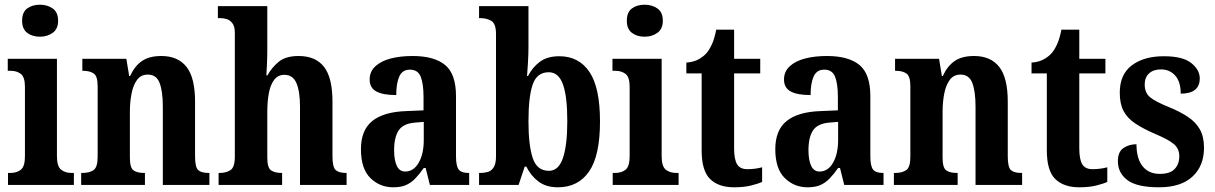

<svg xmlns="http://www.w3.org/2000/svg" viewBox="-20 -786 5164 816"><path d="M150 -630Q117 -630 95.5 -646.5Q74 -663 74 -698Q74 -734 95.5 -750Q117 -766 150 -766Q181 -766 204 -750Q227 -734 227 -698Q227 -663 204 -646.5Q181 -630 150 -630ZM14 0V-51H24Q52 -51 69 -65Q86 -79 86 -122V-417Q86 -458 69 -471.5Q52 -485 26 -485H13V-536H222V-123Q222 -79 239.5 -65Q257 -51 284 -51H294V0Z M325 0V-51H331Q360 -51 377.5 -63Q395 -75 395 -120V-420Q395 -462 378.5 -473.5Q362 -485 334 -485H330V-536H517L529 -463H533Q552 -505 583 -526.5Q614 -548 666 -548Q736 -548 772.5 -502Q809 -456 809 -354V-122Q809 -75 822.5 -63Q836 -51 866 -51H870V0H672V-333Q672 -397 658.5 -433Q645 -469 608 -469Q579 -469 562.5 -446.5Q546 -424 539 -388Q532 -352 532 -311V-116Q532 -73 547.5 -62Q563 -51 592 -51H596V0Z M909 0V-51H914Q941 -51 959.5 -63Q978 -75 978 -120V-647Q978 -674 967.5 -687.5Q957 -701 943 -705Q929 -709 917 -709H906V-760H1116V-576Q1116 -543 1114.5 -511.5Q1113 -480 1112 -466H1117Q1134 -498 1164 -523Q1194 -548 1249 -548Q1321 -548 1357 -502Q1393 -456 1393 -354V-122Q1393 -75 1407 -63Q1421 -51 1450 -51H1453V0H1255V-333Q1255 -397 1240 -432.5Q1225 -468 1189 -468Q1161 -468 1145 -446.5Q1129 -425 1122.5 -389.5Q1116 -354 1116 -311V-116Q1116 -73 1132 -62Q1148 -51 1177 -51H1179V0Z M1651 10Q1594 10 1554 -29.5Q1514 -69 1514 -152Q1514 -233 1562.5 -272Q1611 -311 1709 -314L1780 -317V-374Q1780 -430 1768 -460Q1756 -490 1722 -490Q1690 -490 1677 -461Q1664 -432 1664 -382Q1607 -382 1579 -397.5Q1551 -413 1551 -448Q1551 -482 1575.5 -504.5Q1600 -527 1641 -537.5Q1682 -548 1733 -548Q1825 -548 1871.5 -510Q1918 -472 1918 -377V-122Q1918 -80 1929.5 -65.5Q1941 -51 1971 -51H1974V0H1807L1789 -72H1781Q1762 -45 1744.5 -27Q1727 -9 1705.5 0.5Q1684 10 1651 10ZM1702 -57Q1738 -57 1759.5 -94.5Q1781 -132 1781 -191V-268L1744 -265Q1694 -261 1674.5 -232Q1655 -203 1655 -148Q1655 -105 1666.5 -81Q1678 -57 1702 -57Z M2351 10Q2301 10 2268.5 -14.5Q2236 -39 2217 -78H2210L2184 0H2016V-51H2022Q2039 -51 2054 -55.5Q2069 -60 2078.5 -75.5Q2088 -91 2088 -121V-642Q2088 -685 2068.5 -697Q2049 -709 2021 -709H2016V-760H2226V-587Q2226 -559 2224 -522.5Q2222 -486 2220 -463H2224Q2243 -500 2274.5 -523.5Q2306 -547 2357 -547Q2440 -547 2485 -480.5Q2530 -414 2530 -270Q2530 -124 2483.5 -57Q2437 10 2351 10ZM2313 -60Q2354 -60 2372.5 -114.5Q2391 -169 2391 -271Q2391 -376 2372.5 -427.5Q2354 -479 2312 -479Q2262 -479 2244 -427Q2226 -375 2226 -270Q2226 -169 2244 -114.5Q2262 -60 2313 -60Z M2720 -630Q2687 -630 2665.5 -646.5Q2644 -663 2644 -698Q2644 -734 2665.5 -750Q2687 -766 2720 -766Q2751 -766 2774 -750Q2797 -734 2797 -698Q2797 -663 2774 -646.5Q2751 -630 2720 -630ZM2584 0V-51H2594Q2622 -51 2639 -65Q2656 -79 2656 -122V-417Q2656 -458 2639 -471.5Q2622 -485 2596 -485H2583V-536H2792V-123Q2792 -79 2809.5 -65Q2827 -51 2854 -51H2864V0Z M3100 10Q3034 10 2998 -25Q2962 -60 2962 -147V-474H2897V-520Q2928 -522 2950 -534.5Q2972 -547 2985 -563Q2997 -578 3007 -601Q3017 -624 3024 -660H3100V-536H3211V-474H3100V-156Q3100 -109 3112.5 -88Q3125 -67 3156 -67Q3189 -67 3219 -75V-13Q3205 -6 3174 2Q3143 10 3100 10Z M3412 10Q3355 10 3315 -29.5Q3275 -69 3275 -152Q3275 -233 3323.5 -272Q3372 -311 3470 -314L3541 -317V-374Q3541 -430 3529 -460Q3517 -490 3483 -490Q3451 -490 3438 -461Q3425 -432 3425 -382Q3368 -382 3340 -397.5Q3312 -413 3312 -448Q3312 -482 3336.5 -504.5Q3361 -527 3402 -537.5Q3443 -548 3494 -548Q3586 -548 3632.5 -510Q3679 -472 3679 -377V-122Q3679 -80 3690.5 -65.5Q3702 -51 3732 -51H3735V0H3568L3550 -72H3542Q3523 -45 3505.5 -27Q3488 -9 3466.5 0.5Q3445 10 3412 10ZM3463 -57Q3499 -57 3520.5 -94.5Q3542 -132 3542 -191V-268L3505 -265Q3455 -261 3435.5 -232Q3416 -203 3416 -148Q3416 -105 3427.5 -81Q3439 -57 3463 -57Z M3779 0V-51H3785Q3814 -51 3831.5 -63Q3849 -75 3849 -120V-420Q3849 -462 3832.5 -473.5Q3816 -485 3788 -485H3784V-536H3971L3983 -463H3987Q4006 -505 4037 -526.5Q4068 -548 4120 -548Q4190 -548 4226.5 -502Q4263 -456 4263 -354V-122Q4263 -75 4276.5 -63Q4290 -51 4320 -51H4324V0H4126V-333Q4126 -397 4112.5 -433Q4099 -469 4062 -469Q4033 -469 4016.5 -446.5Q4000 -424 3993 -388Q3986 -352 3986 -311V-116Q3986 -73 4001.5 -62Q4017 -51 4046 -51H4050V0Z M4567 10Q4501 10 4465 -25Q4429 -60 4429 -147V-474H4364V-520Q4395 -522 4417 -534.5Q4439 -547 4452 -563Q4464 -578 4474 -601Q4484 -624 4491 -660H4567V-536H4678V-474H4567V-156Q4567 -109 4579.5 -88Q4592 -67 4623 -67Q4656 -67 4686 -75V-13Q4672 -6 4641 2Q4610 10 4567 10Z M4906 10Q4812 10 4771.5 -20.5Q4731 -51 4731 -101Q4731 -141 4755 -157Q4779 -173 4810 -173Q4810 -112 4836 -79.5Q4862 -47 4909 -47Q4953 -47 4972.5 -68Q4992 -89 4992 -122Q4992 -155 4968 -174.5Q4944 -194 4889 -217Q4838 -239 4804.5 -261.5Q4771 -284 4755 -314.5Q4739 -345 4739 -392Q4739 -470 4790.5 -508.5Q4842 -547 4926 -547Q5007 -547 5043 -518Q5079 -489 5079 -453Q5079 -388 4998 -388Q4998 -439 4974.5 -465Q4951 -491 4914 -491Q4882 -491 4863.5 -474Q4845 -457 4845 -427Q4845 -392 4867.5 -373Q4890 -354 4950 -330Q4996 -311 5029 -289Q5062 -267 5079.5 -236Q5097 -205 5097 -158Q5097 -81 5048 -35.5Q4999 10 4906 10Z"/></svg>

Font: Noto Serif Hebrew Condensed
Style: Bold
Weight: 700
Width: 3
Designer: Monotype Design Team
Foundry: Monotype Imaging Inc.
Version: Version 2.004; ttfautohint (v1.8.4.7-5d5b)